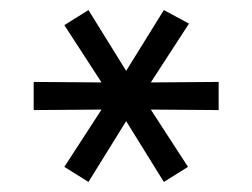

<svg xmlns="http://www.w3.org/2000/svg" viewBox="-20 -738 502 382"><path d="M156 -376 108 -406 182 -520 47 -519V-575L182 -574L108 -688L156 -718L231 -597L306 -718L356 -691L280 -574L415 -575V-519L280 -520L354 -406L306 -376L231 -497Z"/></svg>

Font: Host Grotesk Light Light
Style: Regular
Weight: 300
Version: Version 1.003